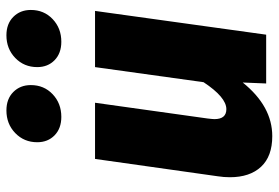

<svg xmlns="http://www.w3.org/2000/svg" viewBox="-155 -694 868 598"><g transform="rotate(-90 279.0 -395.0)"><path d="M26 -113Q26 -132 29 -151L83 -533H258L209 -183Q207 -167 207 -161Q207 -124 238 -124Q275 -124 322 -195L369 -533H544L470 0H318L321 -73Q247 19 154 19Q91 19 58.5 -16Q26 -51 26 -113ZM135 -713Q135 -754 163.5 -781.5Q192 -809 234 -809Q270 -809 291.5 -787.5Q313 -766 313 -733Q313 -692 284.5 -665Q256 -638 214 -638Q178 -638 156.5 -659Q135 -680 135 -713ZM369 -713Q369 -754 397.5 -781.5Q426 -809 468 -809Q504 -809 525.5 -787.5Q547 -766 547 -733Q547 -692 518.5 -665Q490 -638 448 -638Q412 -638 390.5 -659Q369 -680 369 -713Z"/></g></svg>

Font: Trujillo ExtraBold
Style: Italic
Weight: 800
Italic angle: -8°
Designer: Fira Sans original fonts by bBox Type GmbH, Carrois Corporate GbR, & Edenspiekermann AG / Changes by Cristiano Sobral
Foundry: Fira Sans original fonts by bBox Type GmbH, Carrois Corporate GbR, & Edenspiekermann AG / Changes by Cristiano Sobral
Version: Version 4.301;July 28, 2020;FontCreator 13.0.0.2655 64-bit